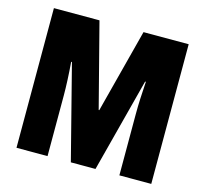

<svg xmlns="http://www.w3.org/2000/svg" viewBox="-103 -831 1013 948"><g transform="rotate(15 403.5 -357.0)"><path d="M336.9 0 213.9 -480H210Q213.9 -431.2 215.8 -388.7Q217.8 -346.2 217.8 -310.1V0H59.1V-713.9H292L402.8 -285.2H405.8L517.1 -713.9H748V0H585V-313Q585 -353 586.9 -393.6Q588.9 -434.1 591.8 -480H587.9L462.9 0Z"/></g></svg>

Font: Open Sans Condensed ExtraBold
Style: Regular
Weight: 800
Width: 3
Designer: Monotype Design Team
Foundry: Monotype Imaging Inc.
Version: Version 3.000; ttfautohint (v1.8.4)